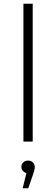

<svg xmlns="http://www.w3.org/2000/svg" viewBox="-20 -762 301 1033"><path d="M106 0V-742H156V0ZM102 251 127 149 131 170Q116 170 105.5 160Q95 150 95 136Q95 121 105 111.5Q115 102 131 102Q148 102 157.5 112.5Q167 123 167 136Q167 145 164.5 155Q162 165 158 176L132 251Z"/></svg>

Font: Montserrat Thin Light
Style: Regular
Weight: 300
Version: Version 9.000